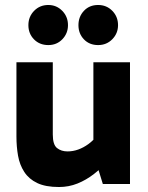

<svg xmlns="http://www.w3.org/2000/svg" viewBox="-20 -739 594 771"><path d="M217 12Q163 12 129.5 -4Q96 -20 77.5 -48.5Q59 -77 52.5 -113.5Q46 -150 46 -191V-489H192V-199Q192 -158 209 -144.5Q226 -131 251 -131Q273 -131 294 -138.5Q315 -146 335 -160.5Q355 -175 371 -196L396 -122H355V-489H502V0H393L363 -97L413 -93Q389 -65 357.5 -40.5Q326 -16 291 -2Q256 12 217 12ZM94 -638Q94 -672 117 -695.5Q140 -719 174 -719Q207 -719 230 -695.5Q253 -672 253 -638Q253 -605 230.5 -581.5Q208 -558 174 -558Q139 -558 116.5 -581Q94 -604 94 -638ZM295 -638Q295 -672 317 -695.5Q339 -719 374 -719Q408 -719 431 -695.5Q454 -672 454 -638Q454 -605 431 -581.5Q408 -558 374 -558Q339 -558 317 -581Q295 -604 295 -638Z"/></svg>

Font: Gabarito
Style: Bold
Weight: 700
Designer: Leandro Assis / Alvaro Franca / Felipe Casaprima
Foundry: Naipe Foundry
Version: Version 1.000